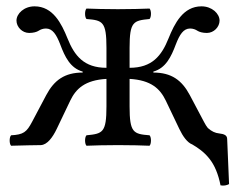

<svg xmlns="http://www.w3.org/2000/svg" viewBox="-20 -458 746 606"><path d="M671 -37C660 -38 648 -43 636 -54C632 -59 628 -65 624 -73L579 -158C554 -205 521 -229 464 -229V-232C503 -243 520 -278 535 -318C547 -349 559 -368 580 -368C589 -368 597 -365 603 -361C609 -357 620 -354 633 -354C655 -354 673 -373 673 -393C673 -415 649 -438 616 -438C558 -438 531 -384 512 -337C490 -282 460 -244 389 -244V-307C389 -390 401 -393 452 -398C458 -404 458 -425 452 -431C428 -430 392 -429 352 -429C313 -429 276 -430 253 -431C247 -425 247 -404 253 -398C304 -394 316 -390 316 -307V-244C245 -244 215 -282 193 -337C174 -384 147 -438 89 -438C56 -438 32 -415 32 -393C32 -373 50 -354 72 -354C85 -354 96 -357 102 -361C108 -365 116 -368 125 -368C146 -368 158 -349 170 -318C185 -278 202 -243 241 -232V-229C184 -229 151 -205 126 -158L81 -73C64 -41 54 -33 15 -31C9 -25 9 -4 15 2C35 1 109 0 109 0C129 -1 146 -24 159 -51L202 -141C220 -178 248 -205 316 -209V-122C316 -39 304 -36 253 -31C247 -25 247 -4 253 2C276 1 313 0 353 0C392 0 430 1 452 2C458 -4 458 -25 452 -31C401 -35 389 -39 389 -122V-209C457 -205 485 -178 503 -141L546 -51C557 -28 571 -8 587 -2C602 7 623 20 641 43C657 63 669 91 676 127C686 129 696 127 703 123L697 -19C697 -31 688 -35 671 -37Z"/></svg>

Font: Libertinus Serif
Style: Regular
Weight: 400
Designer: Philipp H. Poll, Khaled Hosny
Foundry: Caleb Maclennan
Version: Version 7.050;RELEASE